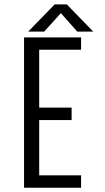

<svg xmlns="http://www.w3.org/2000/svg" viewBox="-20 -874 490 894"><path d="M414 -727H339.5L263.5 -813L186 -727H111.5L234.5 -853.5H291ZM357.5 -642.5H162.5V-373H313.5V-315H162.5V-57.5H357.5V0H92V-700H357.5Z"/></svg>

Font: League Mono Condensed Light
Style: Regular
Weight: 300
Width: 1
Designer: Tyler Finck
Foundry: The League of Moveable Type / Tyler Finck
Version: Version 2.210